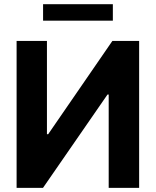

<svg xmlns="http://www.w3.org/2000/svg" viewBox="-20 -904 749 924"><path d="M205.9 -707V-258.1H211.8L520.8 -707H649.6V0H503.1V-449.1H497.4L187 0H59.9V-707ZM523.1 -804.5H187.3V-883.8H523.1Z"/></svg>

Font: WEMIX Pretendard Variable
Style: Regular
Weight: 400
Designer: Base glyphs from Inter by Rasmus Andersson; Hangeul glyphs from Noto Sans CJK(Source Han Sans) by Jang Soo-young and Kan
Foundry: Kil Hyung-jin
Version: Version 1.000;Glyphs 3.2 (3208)